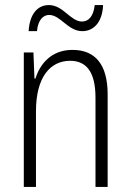

<svg xmlns="http://www.w3.org/2000/svg" viewBox="-20 -738 516 758"><path d="M93 -615H126C130 -661 152 -679 174 -679C219 -679 248 -615 305 -615C349 -615 384 -649 387 -718H354C349 -674 330 -653 304 -653C258 -653 230 -718 173 -718C127 -718 97 -681 93 -615ZM266 -541C183 -541 138 -486 120 -428H116L112 -531H74V0H122V-299C122 -433 178 -498 257 -498C321 -498 357 -454 357 -352V0H405V-365C405 -486 354 -541 266 -541Z"/></svg>

Font: Noto Sans Armenian Condensed ExtraLight
Style: Regular
Weight: 200
Width: 3
Designer: Monotype Design Team
Foundry: Monotype Imaging Inc.
Version: Version 2.008